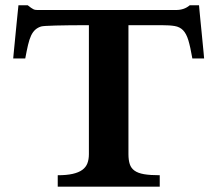

<svg xmlns="http://www.w3.org/2000/svg" viewBox="-20 -696 811 716"><path d="M459 -602.1V-121.1Q459 -99.1 463.9 -84Q468.8 -68.8 481.7 -59.6Q494.6 -50.3 517.3 -46.4Q540 -42.5 575.7 -42.5V0H195.3V-42.5Q228.5 -42.5 251 -47.6Q273.4 -52.7 286.9 -62.5Q300.3 -72.3 305.9 -86.9Q311.5 -101.6 311.5 -121.1V-602.1Q234.4 -602.1 187.5 -600.8Q140.6 -599.6 133.3 -597.2Q120.6 -593.3 111.6 -585.2Q102.5 -577.1 95.9 -563.2Q89.4 -549.3 84.5 -528.3Q79.6 -507.3 74.2 -478H29.3Q29.8 -483.9 31.2 -499.3Q32.7 -514.6 34.7 -534.7Q36.6 -554.7 38.8 -577.1Q41 -599.6 43 -619.6Q44.9 -639.6 46.6 -655Q48.3 -670.4 48.8 -676.3H83.5Q90.8 -670.4 95.7 -667Q100.6 -663.6 104.5 -661.6Q108.4 -659.7 112.1 -659.2Q115.7 -658.7 120.1 -658.7H636.7Q667 -658.7 687.5 -676.3H722.2Q722.7 -670.4 724.1 -655Q725.6 -639.6 727.5 -619.6Q729.5 -599.6 731.7 -577.4Q733.9 -555.2 735.8 -535.2Q737.8 -515.1 739.3 -499.5Q740.7 -483.9 741.2 -478H697.3Q689.9 -521 682.4 -545.9Q674.8 -570.8 662.6 -583.3Q650.4 -595.7 631.6 -598.9Q612.8 -602.1 582.5 -602.1Z"/></svg>

Font: XB Niloofar
Style: Bold
Weight: 700
Designer: Behnam
Foundry: Irmug
Version: Version 7.201 2008